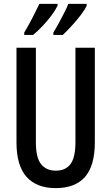

<svg xmlns="http://www.w3.org/2000/svg" viewBox="-20 -960 574 990"><path d="M469 -227Q469 -105 418 -47.5Q367 10 267 10Q169 10 117 -48Q65 -106 65 -226V-714H165V-226Q165 -148 191.5 -114Q218 -80 268 -80Q318 -80 343.5 -114Q369 -148 369 -227V-714H469ZM427 -931Q417 -909 395 -880.5Q373 -852 348 -825Q323 -798 304 -780H255V-792Q270 -816 285.5 -845Q301 -874 314 -899.5Q327 -925 332 -940H427ZM277 -931Q266 -908 246 -881Q226 -854 201 -827.5Q176 -801 151 -780H105V-792Q128 -830 150 -873.5Q172 -917 183 -940H277Z"/></svg>

Font: Noto Sans ExtraCondensed Medium
Style: Regular
Weight: 500
Width: 2
Designer: Monotype Design Team
Foundry: Monotype Imaging Inc.
Version: Version 2.013; ttfautohint (v1.8.4.7-5d5b)